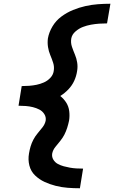

<svg xmlns="http://www.w3.org/2000/svg" viewBox="-20 -853 616 1026"><path d="M407 153 424 48Q406 48 388.5 47Q371 46 354 43Q337 40 320.5 35.5Q304 31 289 23Q274 15 265 0Q256 -15 259 -33Q263 -52 276 -68Q289 -84 302 -100Q315 -116 324 -133.5Q333 -151 339 -170Q345 -189 349 -208Q353 -233 350 -258.5Q347 -284 334 -304.5Q321 -325 302 -340Q326 -355 345.5 -375.5Q365 -396 376.5 -421Q388 -446 392 -473Q396 -496 392.5 -518.5Q389 -541 380.5 -561Q372 -581 364.5 -603Q357 -625 361 -648Q365 -669 383.5 -685Q402 -701 423 -709Q444 -717 466 -721Q488 -725 509.5 -726.5Q531 -728 552 -728L570 -833Q537 -833 503.5 -830.5Q470 -828 436.5 -820.5Q403 -813 370 -799.5Q337 -786 308 -764.5Q279 -743 260.5 -712Q242 -681 236 -648Q233 -625 236.5 -602Q240 -579 248.5 -559Q257 -539 264 -517.5Q271 -496 267 -473Q264 -453 249 -437Q234 -421 214.5 -412.5Q195 -404 175.5 -400Q156 -396 136 -394.5Q116 -393 96 -393L79 -288Q99 -288 118 -286.5Q137 -285 155.5 -280.5Q174 -276 190.5 -267.5Q207 -259 217 -243Q227 -227 224 -208Q220 -189 207 -172.5Q194 -156 181 -140.5Q168 -125 158.5 -107Q149 -89 143.5 -70.5Q138 -52 135 -33Q129 0 137 31.5Q145 63 167.5 84.5Q190 106 218 119Q246 132 277.5 140Q309 148 341.5 150.5Q374 153 407 153Z"/></svg>

Font: Iosevka Sparkle
Style: Bold Italic
Weight: 700
Italic angle: -9°
Designer: Belleve Invis
Foundry: Belleve Invis
Version: Version 4.5.0; ttfautohint (v1.8.3)